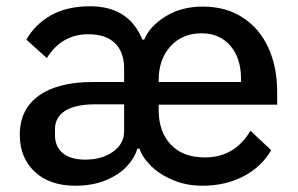

<svg xmlns="http://www.w3.org/2000/svg" viewBox="-20 -578 947 611"><path d="M43 -149Q43 -230 103.5 -273.5Q164 -317 275 -317H375V-360Q375 -412 346 -440.5Q317 -469 261 -469Q176 -469 129 -393L64 -452Q92 -501 142.5 -529.5Q193 -558 267 -558Q390 -558 433 -452H439Q456 -494 506.5 -525.5Q557 -557 625 -557Q700 -557 753.5 -521.5Q807 -486 834.5 -425Q862 -364 862 -286V-245H485V-227Q485 -159 523.5 -118Q562 -77 632 -77Q727 -77 777 -162L843 -100Q812 -47 755 -17Q698 13 624 13Q574 13 531.5 -4.5Q489 -22 461 -49.5Q433 -77 424 -105H417Q409 -76 384 -49Q359 -22 317 -4.5Q275 13 219 13Q138 13 90.5 -31.5Q43 -76 43 -149ZM485 -317H747V-327Q747 -393 713 -432.5Q679 -472 621 -472Q560 -472 522.5 -430.5Q485 -389 485 -324ZM375 -161V-246H277Q217 -245 186 -224.5Q155 -204 155 -167V-148Q155 -111 180 -90.5Q205 -70 251 -70Q304 -70 339.5 -95Q375 -120 375 -161Z"/></svg>

Font: IBM Plex Sans JP Medium
Style: Regular
Weight: 500
Designer: Mike Abbink; Paul van der Laan; Pieter van Rosmalen; Wujin Sim; Yejin Wi; Jinhee Kim; Boomi Park; Yona Kim; Kichan Ma
Foundry: Sandoll Inc.
Version: Version 1.001